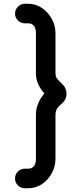

<svg xmlns="http://www.w3.org/2000/svg" viewBox="-20 -816 434 1021"><path d="M130 185H112Q91 185 75.5 170Q60 155 60 133Q60 111 75.5 96Q91 81 112 81H130Q149 81 160 68Q171 55 171 29V-203Q171 -229 177.5 -250.5Q184 -272 194.5 -289Q205 -306 216 -319Q205 -331 195 -346.5Q185 -362 178 -382Q171 -402 171 -428V-640Q171 -666 160 -679Q149 -692 130 -692H112Q91 -692 75.5 -707Q60 -722 60 -744Q60 -765 75.5 -780.5Q91 -796 112 -796H130Q170 -796 202.5 -774Q235 -752 255 -716.5Q275 -681 275 -640V-428Q275 -408 284 -397Q293 -386 308 -372Q333 -350 333.5 -318.5Q334 -287 309 -265Q294 -253 284.5 -240Q275 -227 275 -203V29Q275 70 255 106Q235 142 202.5 163.5Q170 185 130 185Z"/></svg>

Font: National Park SemiBold
Style: Regular
Weight: 600
Designer: Andrea Herstowski, Ben Hoepner
Version: Version 1.009